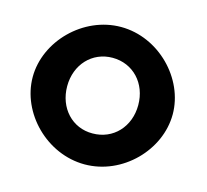

<svg xmlns="http://www.w3.org/2000/svg" viewBox="-87 -664 837 775"><g transform="rotate(15 331.0 -277.0)"><path d="M35 -277C35 -127 170 10 328 10C486 10 620 -127 620 -277C620 -426 486 -564 328 -564C171 -564 35 -427 35 -277ZM179 -277C179 -368 242 -435 327 -435C413 -435 476 -368 476 -277C476 -186 413 -119 327 -119C242 -118 179 -186 179 -277Z"/></g></svg>

Font: Rabbid Highway Sign IV
Style: Obl
Weight: 400
Foundry: Cannot Into Space Fonts
Version: Version 0.277